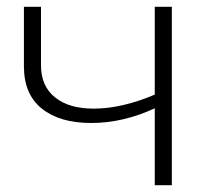

<svg xmlns="http://www.w3.org/2000/svg" viewBox="-20 -542 631 562"><path d="M483 -522V0H433V-225Q340 -182 247 -182Q155 -182 102.5 -224Q50 -266 50 -348V-522H100V-351Q100 -290 141 -257Q182 -224 254 -224Q336 -224 433 -265V-522Z"/></svg>

Font: Montserrat Atlas Light
Style: Regular
Weight: 300
Designer: Julieta Ulanovsky
Foundry: Julieta Ulanovsky
Version: Version 7.200